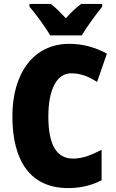

<svg xmlns="http://www.w3.org/2000/svg" viewBox="-20 -947 590 977"><path d="M235 -767H396C420 -808 470 -876 500 -913V-927H393C369 -910 344 -886 315 -854C286 -885 263 -909 238 -927H130V-913C160 -879 214 -805 235 -767ZM343 -574C391 -574 432 -557 474 -530L524 -674C462 -708 397 -724 333 -724C150 -724 43 -574 43 -355C43 -125 137 10 326 10C390 10 446 -3 497 -30V-185C449 -160 403 -140 351 -140C267 -140 226 -212 226 -354C226 -491 268 -574 343 -574Z"/></svg>

Font: Noto Sans Thai Looped Condensed Black
Style: Regular
Weight: 900
Width: 3
Designer: Sasikarn Vongin, Ben Mitchell
Foundry: The Fontpad Ltd
Version: Version 1.001